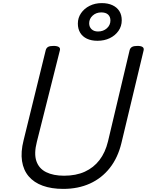

<svg xmlns="http://www.w3.org/2000/svg" viewBox="-20 -1199 947 1238"><path d="M388 19Q312 19 255.5 -1.5Q199 -22 165 -62Q131 -102 122 -160.5Q113 -219 132 -294L275 -876Q279 -890 290 -896.5Q301 -903 325 -903Q348 -903 359 -896Q370 -889 366 -874L218 -286Q198 -209 214.5 -160.5Q231 -112 277.5 -89Q324 -66 393 -66Q470 -66 527 -92Q584 -118 621.5 -167Q659 -216 676 -286L816 -876Q820 -890 831.5 -896.5Q843 -903 866 -903Q913 -903 906 -874L763 -277Q740 -182 688 -116Q636 -50 560 -15.5Q484 19 388 19ZM608 -936Q569 -936 540.5 -949.5Q512 -963 497 -988Q482 -1013 482 -1047Q482 -1084 502.5 -1114Q523 -1144 558 -1161.5Q593 -1179 636 -1179Q676 -1179 705 -1165.5Q734 -1152 749.5 -1127.5Q765 -1103 765 -1068Q765 -1030 744 -1000Q723 -970 688 -953Q653 -936 608 -936ZM612 -996Q646 -996 669 -1016.5Q692 -1037 692 -1067Q692 -1091 677 -1105Q662 -1119 633 -1119Q600 -1119 577.5 -1098.5Q555 -1078 555 -1049Q555 -1025 570.5 -1010.5Q586 -996 612 -996Z"/></svg>

Font: Playwrite DE SAS
Style: Regular
Weight: 400
Designer: Veronika Burian, José Scaglione
Foundry: TypeTogether
Version: Version 1.002